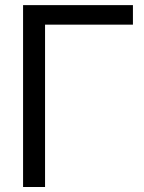

<svg xmlns="http://www.w3.org/2000/svg" viewBox="-20 -748 576 768"><path d="M511.7 -649.4H160.2V0H72.3V-727.5H511.7Z"/></svg>

Font: Intratopia Thin
Style: Regular
Weight: 100
Designer: Rasmus Andersson
Foundry: rsms
Version: Version 3.000;Glyphs 3.2.3 (3260)